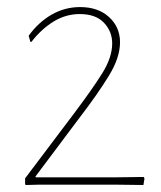

<svg xmlns="http://www.w3.org/2000/svg" viewBox="-20 -528 460 549"><path d="M54.2 1 51.8 -1V-18.1L189.9 -201.2Q244.6 -273.9 272 -317.9Q300.8 -363.8 300.8 -403.8Q300.8 -438 277.3 -462.9Q253.9 -487.8 208 -487.8Q168.5 -487.8 133.8 -466.8Q98.6 -445.3 69.8 -408.2H66.9L62 -425.8Q89.4 -463.9 127 -485.8Q165 -507.8 209 -507.8Q260.3 -507.8 291.5 -479.5Q323.2 -450.7 323.2 -407.2Q323.2 -363.8 292 -312.5Q260.7 -260.7 204.1 -187L81.1 -22.9L83 -21H313L391.1 -22L393.1 -17.1L390.1 1L309.1 0H91.8Z"/></svg>

Font: Datalegreya
Style: Thin
Weight: 250
Designer: Figs Lab
Foundry: Figs Lab
Version: Version 1.002;PS 001.002;hotconv 1.0.70;makeotf.lib2.5.58329